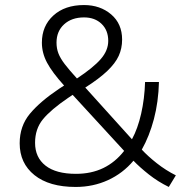

<svg xmlns="http://www.w3.org/2000/svg" viewBox="-20 -733 717 761"><path d="M649 8Q606 -13 570 -41.5Q534 -70 509 -96Q467 -46 408 -19Q349 8 280 8Q175 8 116.5 -39Q58 -86 58 -165Q58 -233 98 -281.5Q138 -330 214 -381L234 -394Q187 -446 166.5 -484.5Q146 -523 146 -564Q146 -630 191.5 -671.5Q237 -713 313 -713Q377 -713 420.5 -676Q464 -639 464 -576Q464 -541 450.5 -511.5Q437 -482 405 -451.5Q373 -421 318 -386L503 -181Q526 -223 539.5 -282.5Q553 -342 555 -408H610Q608 -329 590 -261Q572 -193 542 -140Q566 -114 601.5 -86Q637 -58 677 -38ZM313 -664Q264 -664 234 -636.5Q204 -609 204 -564Q204 -541 211.5 -521.5Q219 -502 236.5 -479Q254 -456 285 -422Q350 -465 379.5 -499Q409 -533 409 -571Q409 -613 382.5 -638.5Q356 -664 313 -664ZM281 -44Q342 -44 389.5 -67Q437 -90 472 -135L268 -357L250 -345Q181 -298 150 -260Q119 -222 119 -167Q119 -109 160.5 -76.5Q202 -44 281 -44Z"/></svg>

Font: Winston Light
Style: Regular
Weight: 300
Designer: Original fonts by Vernon Adams / Changes by Cristiano Sobral
Foundry: Original fonts by Vernon Adams / Changes by Cristiano Sobral
Version: Version 2.503;July 17, 2020;FontCreator 13.0.0.2655 64-bit